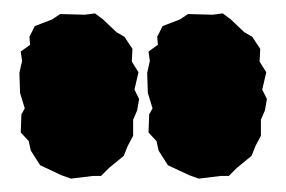

<svg xmlns="http://www.w3.org/2000/svg" viewBox="-20 -730 427 287"><path d="M86 -463 72 -468 40 -483 26 -505 23 -519 11 -532 12 -559 17 -568 10 -591 9 -621 13 -639 11 -653 25 -663 24 -675 32 -691 58 -701 70 -709 107 -708 122 -710 134 -701 154 -682 166 -675 178 -657 177 -638 187 -622 181 -596 188 -582 185 -565 179 -551V-527L171 -512L165 -497L143 -479L131 -467H119ZM277 -463 263 -468 231 -483 217 -505 214 -519 202 -532 203 -559 208 -568 201 -591 200 -621 204 -639 202 -653 216 -663 215 -675 223 -691 249 -701 261 -709 298 -708 313 -710 325 -701 345 -682 357 -675 369 -657 368 -638 378 -622 372 -596 379 -582 376 -565 370 -551V-527L362 -512L356 -497L334 -479L322 -467H310Z"/></svg>

Font: Winky Rough ExtraBold
Style: Regular
Weight: 800
Designer: Simon Atzbach
Foundry: typofactur
Version: Version 1.206; ttfautohint (v1.8.4.7-5d5b)